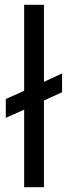

<svg xmlns="http://www.w3.org/2000/svg" viewBox="-20 -785 282 795"><path d="M237 -403 162 -369V-10H80V-331L4 -297V-375L80 -409V-765H162V-446L237 -481Z"/></svg>

Font: Kakao Big Sans
Style: Regular
Weight: 400
Designer: Park Young-rak; Lee Sang-min; Kim Jung-jin; Min Bon; Park Min-gyu;
Foundry: Kakao Corporation
Version: Version 2.003